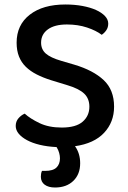

<svg xmlns="http://www.w3.org/2000/svg" viewBox="-20 -642 571 855"><path d="M255 -74Q318 -74 348 -100Q378 -126 378 -167Q378 -203 355 -225Q332 -247 282 -262L207 -285Q172 -296 143.5 -310.5Q115 -325 95 -344.5Q75 -364 64.5 -390.5Q54 -417 54 -452Q54 -531 112.5 -576.5Q171 -622 271 -622Q312 -622 347 -615.5Q382 -609 407.5 -597.5Q433 -586 447.5 -570.5Q462 -555 462 -537Q462 -520 453.5 -507.5Q445 -495 433 -487Q408 -506 367.5 -519.5Q327 -533 278 -533Q223 -533 193 -511Q163 -489 163 -452Q163 -422 184 -403.5Q205 -385 253 -371L311 -354Q395 -329 441.5 -285.5Q488 -242 488 -167Q488 -98 443.5 -50.5Q399 -3 314 9Q337 41 337 85Q337 134 306.5 163.5Q276 193 225 193Q196 193 179 180.5Q162 168 162 145Q162 139 163 132Q164 125 167 119H181Q216 119 231.5 104Q247 89 247 63Q247 52 243.5 39Q240 26 232 13Q191 11 157.5 3Q124 -5 100 -18Q76 -31 63 -47Q50 -63 50 -81Q50 -101 62 -115Q74 -129 90 -136Q114 -114 155.5 -94Q197 -74 255 -74Z"/></svg>

Font: Baloo Bhaina 2 Medium
Style: Regular
Weight: 500
Designer: Yesha Goshar, Manish Minz, Shuchita Grover and Ek Type
Foundry: Ek Type
Version: Version 1.640;hotconv 1.0.111;makeotfexe 2.5.65597; ttfautoh